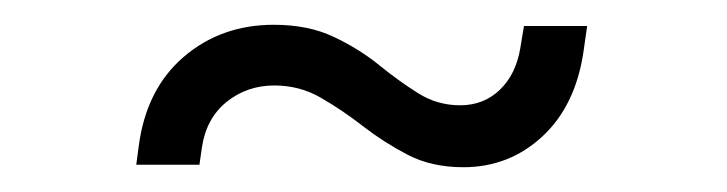

<svg xmlns="http://www.w3.org/2000/svg" viewBox="-20 -342 587 155"><path d="M90 -209 92 -224Q98 -270 128.2 -296Q158.5 -322 201 -322Q229 -322 249.5 -312.2Q270 -302.5 286 -289.5Q302 -276.5 317.5 -266.8Q333 -257 351.5 -257Q370.5 -257 383.5 -269.5Q396.5 -282 400 -303L403 -321H454L451 -300Q444.5 -256.5 417.8 -231.8Q391 -207 354 -207Q328.5 -207 309.2 -217Q290 -227 273.2 -240Q256.5 -253 239.2 -263Q222 -273 201.5 -273Q179.5 -273 163 -259.8Q146.5 -246.5 143 -223L141 -209Z"/></svg>

Font: Mohave Light
Style: Italic
Weight: 300
Italic angle: -8°
Designer: Gumpita Rahayu
Foundry: Tokotype
Version: Version 2.003